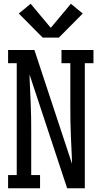

<svg xmlns="http://www.w3.org/2000/svg" viewBox="-20 -1001 540 1021"><path d="M23 0V-70H69V-665H23V-735H163L363 -130Q363 -139 362.5 -148Q362 -157 362 -165L357 -276Q355 -317 354.5 -358.5Q354 -400 354 -441V-665H307V-735H477V-665H431V0H337L137 -605Q137 -596 137.5 -587Q138 -578 138 -570L143 -459Q145 -418 145.5 -376.5Q146 -335 146 -294V-70H193V0ZM207 -801 80 -929 143 -981 250 -853 357 -981 420 -929 293 -801Z"/></svg>

Font: Iosevka Slab
Style: Regular
Weight: 400
Monospace: yes
Designer: Belleve Invis
Foundry: Belleve Invis
Version: Version 11.2.4; ttfautohint (v1.8.3)